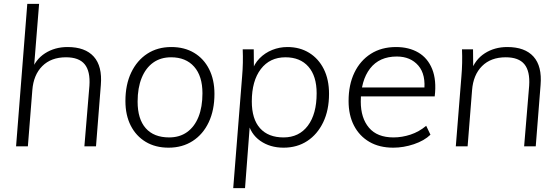

<svg xmlns="http://www.w3.org/2000/svg" viewBox="-20 -756 2889 992"><path d="M63 0 121 -736H182L155 -400L141 -386Q162 -448 212.5 -480.5Q263 -513 329 -513Q420 -513 464.5 -463.5Q509 -414 501 -317L476 0H416L442 -313Q447 -388 417.5 -424Q388 -460 321 -460Q244 -460 198.5 -414.5Q153 -369 147 -290L124 0Z M851 7Q783 7 733 -23Q683 -53 655.5 -107Q628 -161 628 -234Q628 -319 658 -381.5Q688 -444 741 -478.5Q794 -513 865 -513Q933 -513 983 -483Q1033 -453 1060.5 -398.5Q1088 -344 1088 -271Q1088 -187 1058.5 -124.5Q1029 -62 975.5 -27.5Q922 7 851 7ZM854 -46Q908 -46 946.5 -73.5Q985 -101 1005.5 -152Q1026 -203 1026 -274Q1026 -363 983 -411.5Q940 -460 864 -460Q810 -460 771.5 -432.5Q733 -405 712 -353.5Q691 -302 691 -231Q691 -141 733 -93.5Q775 -46 854 -46Z M1185 216 1231 -362Q1237 -431 1234 -501H1291L1292 -396L1281 -386Q1293 -426 1321 -454.5Q1349 -483 1386.5 -498Q1424 -513 1465 -513Q1529 -513 1577.5 -483Q1626 -453 1653 -399Q1680 -345 1680 -271Q1680 -187 1650 -124.5Q1620 -62 1567.5 -27.5Q1515 7 1445 7Q1375 7 1324.5 -28.5Q1274 -64 1260 -129L1273 -138L1246 216ZM1445 -46Q1525 -46 1570.5 -106.5Q1616 -167 1616 -274Q1616 -363 1573.5 -411.5Q1531 -460 1455 -460Q1374 -460 1327.5 -399Q1281 -338 1281 -232Q1281 -141 1323.5 -93.5Q1366 -46 1445 -46Z M2204 -60Q2172 -29 2118.5 -11Q2065 7 2012 7Q1940 7 1888.5 -23Q1837 -53 1809 -107Q1781 -161 1781 -234Q1781 -318 1811 -380.5Q1841 -443 1896 -478Q1951 -513 2026 -513Q2093 -513 2141.5 -484.5Q2190 -456 2213 -399Q2236 -342 2226 -258H1835L1837 -304H2195L2171 -281Q2182 -370 2141.5 -417Q2101 -464 2030 -464Q1940 -464 1892 -402Q1844 -340 1844 -231Q1844 -146 1886.5 -96Q1929 -46 2013 -46Q2057 -46 2101 -60.5Q2145 -75 2182 -106Z M2335 0 2364 -362Q2370 -431 2367 -501H2424L2425 -396L2413 -386Q2434 -448 2484.5 -480.5Q2535 -513 2601 -513Q2692 -513 2736.5 -463.5Q2781 -414 2773 -317L2748 0H2688L2714 -313Q2719 -388 2689.5 -424Q2660 -460 2593 -460Q2516 -460 2470.5 -414.5Q2425 -369 2419 -290L2396 0Z"/></svg>

Font: Muli Light
Style: Italic
Weight: 300
Italic angle: -4.541°
Designer: Vernon Adams
Foundry: Vernon Adams
Version: Version 2.100; ttfautohint (v1.8.1.43-b0c9)